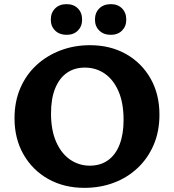

<svg xmlns="http://www.w3.org/2000/svg" viewBox="-20 -891 839 926"><path d="M387 15Q289 15 213 -27.5Q137 -70 93.5 -146Q50 -222 50 -320Q50 -401 78 -466Q106 -531 156 -577Q206 -623 272 -648Q338 -673 414 -673Q512 -673 587.5 -630.5Q663 -588 706 -512.5Q749 -437 749 -338Q749 -257 721 -192Q693 -127 643.5 -80.5Q594 -34 528.5 -9.5Q463 15 387 15ZM413 -92Q465 -92 501.5 -118.5Q538 -145 557 -194.5Q576 -244 576 -312Q576 -395 551.5 -451Q527 -507 485 -536Q443 -565 389 -565Q339 -565 302.5 -539.5Q266 -514 246 -464.5Q226 -415 226 -344Q226 -263 251 -206.5Q276 -150 318.5 -121Q361 -92 413 -92ZM301 -723Q267 -723 246 -743.5Q225 -764 225 -796Q225 -830 246 -850.5Q267 -871 301 -871Q335 -871 355.5 -850.5Q376 -830 376 -796Q376 -764 355.5 -743.5Q335 -723 301 -723ZM515 -723Q480 -723 459 -743.5Q438 -764 438 -796Q438 -830 459 -850.5Q480 -871 515 -871Q548 -871 568.5 -850.5Q589 -830 589 -796Q589 -764 568.5 -743.5Q548 -723 515 -723Z"/></svg>

Font: Ysabeau ExtraBold
Style: Regular
Weight: 800
Designer: Christian Thalmann (Catharsis Fonts)
Version: Version 2.002